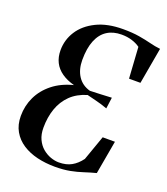

<svg xmlns="http://www.w3.org/2000/svg" viewBox="-139 -850 834 957"><g transform="rotate(20 278.0 -371.5)"><path d="M263 9Q213.5 9 169.2 -1.5Q125 -12 90.8 -34.2Q56.5 -56.5 37 -90.8Q17.5 -125 17.5 -171.5Q17.5 -225.5 40 -272.8Q62.5 -320 106.5 -355Q150.5 -390 214 -406Q174.5 -416.5 147 -435.8Q119.5 -455 105.5 -482.8Q91.5 -510.5 91.5 -547Q91.5 -602 121.2 -648.5Q151 -695 208.8 -723.5Q266.5 -752 349.5 -752Q399.5 -752 435.2 -746Q471 -740 499.2 -732.8Q527.5 -725.5 555.5 -722.5L521.5 -530H461L450.5 -695Q432 -708.5 407 -716.2Q382 -724 352 -724Q307 -724 275.2 -703.5Q243.5 -683 226.8 -641.8Q210 -600.5 210 -538.5Q210 -488 232.5 -453.2Q255 -418.5 298 -406.5Q321 -407 352 -408.5Q383 -410 413 -411.5L405 -352Q372.5 -364 342.8 -371Q313 -378 295 -383Q242.5 -367.5 209 -334.8Q175.5 -302 159.5 -256Q143.5 -210 143.5 -155Q143.5 -119.5 155.5 -93.8Q167.5 -68 187.2 -51.2Q207 -34.5 230 -26.2Q253 -18 274 -18Q313.5 -18 341.2 -33.5Q369 -49 391 -79L437.5 -210.5H502.5L471 -33Q438.5 -24.5 408.2 -14.5Q378 -4.5 343.5 2.2Q309 9 263 9Z"/></g></svg>

Font: Merriweather 144pt Medium
Style: Italic
Weight: 500
Italic angle: -7.8°
Version: Version 2.101